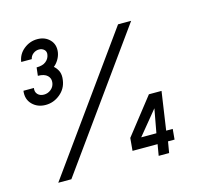

<svg xmlns="http://www.w3.org/2000/svg" viewBox="-105 -855 1056 977"><g transform="rotate(-15 423.0 -367.0)"><path d="M126.5 -399Q83.5 -399 56.2 -426.8Q29 -454.5 35 -498H90Q86.5 -477.5 98.5 -464.8Q110.5 -452 131.5 -452Q151.5 -452 167.8 -464.8Q184 -477.5 187.5 -498Q191.5 -521.5 175.5 -537Q159.5 -552.5 125.5 -552.5L130.5 -595.5Q162.5 -595.5 179.5 -609Q196.5 -622.5 200 -642.5Q203.5 -659.5 192.8 -670Q182 -680.5 165.5 -680.5Q148.5 -680.5 134.8 -670Q121 -659.5 117.5 -642.5H62Q67.5 -682.5 99.2 -708Q131 -733.5 170.5 -733.5Q210.5 -733.5 235.5 -708Q260.5 -682.5 255 -642.5Q252 -622.5 240.8 -604Q229.5 -585.5 216 -575.5Q233 -560 239.8 -541.8Q246.5 -523.5 242.5 -498Q236.5 -454.5 202.5 -426.8Q168.5 -399 126.5 -399ZM85 0 587.5 -700H656.5L154 0ZM614 0 624 -59H492L498 -125.5L647 -315.5H713.5L684 -114H718.5L713.5 -59H679L669 0ZM552.5 -114H632.5L655.5 -239.5Z"/></g></svg>

Font: Urbanist
Style: Italic
Weight: 400
Italic angle: -8°
Designer: Corey Hu
Foundry: Corey Hu
Version: Version 1.330; ttfautohint (v1.8.4.7-5d5b)